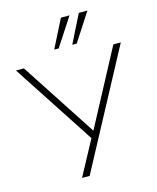

<svg xmlns="http://www.w3.org/2000/svg" viewBox="-134 -1027 917 1120"><g transform="rotate(-15 324.0 -467.5)"><path d="M220 0 340 -223 341 -198 10 -705H58L362 -239H350L598 -705H643L266 0ZM257 -765 343 -935H395L284 -765ZM366 -765 451 -935H503L393 -765Z"/></g></svg>

Font: Mulish ExtraLight
Style: Regular
Weight: 200
Designer: Vernon Adams
Foundry: Vernon Adams
Version: Version 3.603